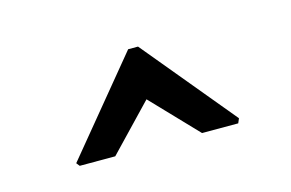

<svg xmlns="http://www.w3.org/2000/svg" viewBox="-38 -792 427 282"><g transform="rotate(-15 176.0 -650.5)"><path d="M56 -577 52 -582 169 -724H184L300 -584L297 -577H242L176 -646L110 -577Z"/></g></svg>

Font: Kreon Light Light
Style: Regular
Weight: 300
Version: Version 2.002